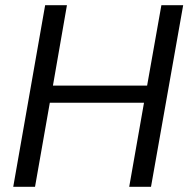

<svg xmlns="http://www.w3.org/2000/svg" viewBox="-20 -720 726 740"><path d="M31 0 154 -700H238L184 -390H547L602 -700H686L562 0H478L535 -324H172L115 0Z"/></svg>

Font: DM Sans Italic
Style: Regular
Weight: 400
Italic angle: -10°
Designer: Colophon Foundry, Jonny Pinhorn
Foundry: Colophon Foundry
Version: Version 4.004; ttfautohint (v1.8.4.7-5d5b)